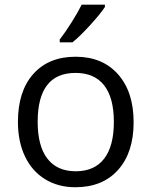

<svg xmlns="http://www.w3.org/2000/svg" viewBox="-20 -786 644 816"><path d="M425.8 -766.1V-755.9Q403.8 -723.6 361.3 -677.2Q318.8 -630.9 288.1 -606H233.9V-618.2Q257.3 -648.4 284.4 -691.4Q311.5 -734.4 327.1 -766.1ZM299.8 9.8Q228 9.8 172.4 -23.9Q116.7 -57.6 86.4 -120.8Q56.2 -184.1 56.2 -268.1Q56.2 -398.4 121.6 -471.7Q187 -544.9 301.3 -544.9Q415.5 -544.9 481.7 -470.2Q547.9 -395.5 547.9 -266.6Q547.9 -137.7 481.9 -64Q416 9.8 299.8 9.8ZM300.8 -476.1Q140.1 -476.1 140.1 -268.1Q140.1 -165.5 181.4 -111.8Q222.7 -58.1 302 -58.1Q381.3 -58.1 422.6 -111.6Q463.9 -165 463.9 -267.8Q463.9 -370.6 422.6 -423.3Q381.3 -476.1 300.8 -476.1Z"/></svg>

Font: Open Sans Hebrew
Style: Regular
Weight: 400
Foundry: Ascender Corporation, Yanek Iontef
Version: Version 2.001;PS 002.001;hotconv 1.0.70;makeotf.lib2.5.58329